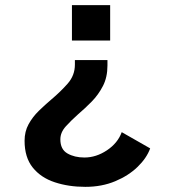

<svg xmlns="http://www.w3.org/2000/svg" viewBox="-20 -520 690 746"><path d="M408 -362.5H259.5V-500H408ZM397.5 -286.5V-265.5Q397.5 -220 380 -186Q362.5 -152 336.5 -125.5Q310.5 -99 284 -76.5Q256.5 -52 235.5 -28.8Q214.5 -5.5 214.5 21.5Q214.5 60.5 242 76.2Q269.5 92 308 92Q353.5 92 395.5 64Q437.5 36 453 -6.5L563.5 56.5Q550 94 514.8 128.2Q479.5 162.5 427.5 184.2Q375.5 206 311.5 206Q246.5 206 192.8 188.2Q139 170.5 107.2 131Q75.5 91.5 75.5 27Q75.5 -9 91 -37.2Q106.5 -65.5 130.5 -89Q154.5 -112.5 180 -134Q215 -163.5 243 -195.2Q271 -227 271 -269V-286.5Z"/></svg>

Font: Trispace SemiBold
Style: Regular
Weight: 600
Designer: Tyler Finck
Foundry: Etcetera Type Company
Version: Version 1.210; ttfautohint (v1.8.3)